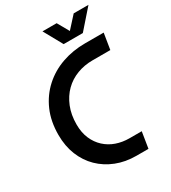

<svg xmlns="http://www.w3.org/2000/svg" viewBox="-210 -986 971 1092"><g transform="rotate(-30 275.0 -440.0)"><path d="M357 0Q286 0 226.5 -23.5Q167 -47 123.5 -89.5Q80 -132 56 -191.5Q32 -251 32 -324Q32 -413 62.5 -482.5Q93 -552 147 -601Q201 -650 272 -675Q343 -700 423 -700H546L529 -595H412Q358 -595 310.5 -577Q263 -559 227.5 -524Q192 -489 171.5 -438.5Q151 -388 151 -324Q151 -271 168.5 -230.5Q186 -190 216.5 -162Q247 -134 287 -120Q327 -106 373 -106H453L436 0ZM316 -757 248 -880H341L384 -804L453 -880H550L442 -757Z"/></g></svg>

Font: MuseoModerno Medium
Style: Italic
Weight: 500
Italic angle: -9°
Designer: Pablo Cosgaya, Héctor Gatti, Marcela Romero, and the Authors of The MuseoModerno Project.
Foundry: Omnibus-Type Team
Version: Version 1.003